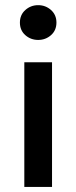

<svg xmlns="http://www.w3.org/2000/svg" viewBox="-20 -742 303 762"><path d="M76.5 0V-495H186.5V0ZM131.5 -583.5Q102 -583.5 80.5 -602.5Q59 -621.5 59 -652.5Q59 -683 80.5 -702.2Q102 -721.5 131.5 -721.5Q161 -721.5 182.5 -702.2Q204 -683 204 -652.5Q204 -621.5 182.5 -602.5Q161 -583.5 131.5 -583.5Z"/></svg>

Font: Geologica
Style: Regular
Weight: 400
Designer: Sindre Bremnes, Frode Helland
Foundry: Monokrom Skriftforlag AS
Version: Version 1.010; ttfautohint (v1.8.4.7-5d5b);gftools[0.9.28]